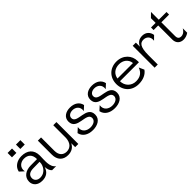

<svg xmlns="http://www.w3.org/2000/svg" viewBox="244 -1896 3100 3100"><g transform="rotate(-45 1793.5 -346.5)"><path d="M254 -453C343 -453 400 -404 400 -299L253 -298C140 -297 51 -238 51 -131C51 -53 108 10 215 10C310 10 370 -34 397 -121C401 -72 413 -28 445 0H538C448 -60 473 -205 473 -305C473 -445 386 -512 255 -512C146 -512 64 -449 49 -364L121 -298C102 -403 182 -453 254 -453ZM134 -605H235V-705H134ZM325 -605H426V-705H325ZM123 -138C123 -207 175 -236 253 -237L398 -239L397 -218C397 -170 354 -49 225 -49C163 -49 123 -87 123 -138Z M825 -44C748 -44 693 -95 693 -194V-500H620V-181C620 -61 686 12 802 12C886 12 942 -27 972 -90V0H1044V-500H972V-208C965 -102 909 -44 825 -44Z M1362 -453C1430 -453 1498 -408 1482 -313L1554 -379C1537 -462 1467 -512 1362 -512C1270 -512 1186 -466 1186 -369C1186 -164 1500 -277 1500 -138C1500 -79 1440 -49 1373 -49C1293 -49 1216 -97 1231 -199L1159 -133C1177 -46 1254 10 1372 10C1473 10 1573 -35 1573 -144C1573 -349 1259 -237 1259 -375C1259 -424 1306 -453 1362 -453Z M1862 -453C1930 -453 1998 -408 1982 -313L2054 -379C2037 -462 1967 -512 1862 -512C1770 -512 1686 -466 1686 -369C1686 -164 2000 -277 2000 -138C2000 -79 1940 -49 1873 -49C1793 -49 1716 -97 1731 -199L1659 -133C1677 -46 1754 10 1872 10C1973 10 2073 -35 2073 -144C2073 -349 1759 -237 1759 -375C1759 -424 1806 -453 1862 -453Z M2161 -250C2161 -100 2263 8 2420 8C2523 8 2603 -30 2647 -94L2607 -183C2575 -97 2516 -55 2420 -55C2313 -55 2236 -137 2236 -240V-241H2669V-270C2669 -397 2571 -507 2419 -507C2263 -507 2161 -397 2161 -250ZM2238 -300C2251 -386 2316 -446 2419 -446C2505 -446 2582 -395 2592 -300Z M2786 0H2858V-215C2858 -407 2908 -448 2978 -448C3039 -448 3099 -406 3087 -314L3154 -380C3143 -453 3091 -507 3009 -507C2944 -507 2890 -481 2858 -407V-500H2786Z M3557 -27V-128C3518 -63 3478 -52 3449 -52C3404 -52 3381 -75 3381 -127V-441H3557V-500H3381V-678L3309 -607V-500H3204V-441H3309V-117C3309 -37 3362 12 3439 12C3474 12 3518 2 3557 -27Z"/></g></svg>

Font: Absans
Style: Regular
Weight: 400
Designer: Valerio Monopoli
Version: Version 1.200;Glyphs 3.2 (3217)